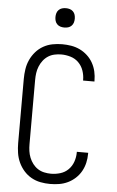

<svg xmlns="http://www.w3.org/2000/svg" viewBox="-62 -979 624 1028"><g transform="rotate(5 250.0 -464.5)"><path d="M247 8Q221 8 195 3Q169 -2 146 -15Q123 -28 105.5 -48Q88 -68 77 -92Q66 -116 62 -142.5Q58 -169 58 -195V-540Q58 -566 62 -592.5Q66 -619 77 -643Q88 -667 105.5 -687Q123 -707 146 -720Q169 -733 195 -738Q221 -743 247 -743Q272 -743 296 -739Q320 -735 342 -724.5Q364 -714 382.5 -697Q401 -680 413 -658.5Q425 -637 430.5 -613Q436 -589 436 -564V-559H375V-563Q375 -588 366.5 -612.5Q358 -637 340 -655Q322 -673 297 -680.5Q272 -688 247 -688Q229 -688 210.5 -684Q192 -680 176.5 -670Q161 -660 149.5 -645Q138 -630 131 -612.5Q124 -595 121.5 -577Q119 -559 119 -540V-195Q119 -176 121.5 -158Q124 -140 131 -122.5Q138 -105 149.5 -90Q161 -75 176.5 -65Q192 -55 210.5 -51Q229 -47 247 -47Q272 -47 297 -54.5Q322 -62 340 -80Q358 -98 366.5 -122.5Q375 -147 375 -172V-176H436V-171Q436 -146 430.5 -122Q425 -98 413 -76.5Q401 -55 382.5 -38Q364 -21 342 -10.5Q320 0 296 4Q272 8 247 8ZM250 -833Q239 -833 229 -836Q219 -839 211.5 -846.5Q204 -854 201 -864Q198 -874 198 -885Q198 -896 201 -906Q204 -916 211.5 -923.5Q219 -931 229 -934Q239 -937 250 -937Q261 -937 271 -934Q281 -931 288.5 -923.5Q296 -916 299 -906Q302 -896 302 -885Q302 -874 299 -864Q296 -854 288.5 -846.5Q281 -839 271 -836Q261 -833 250 -833Z"/></g></svg>

Font: Iosevka Term Curly Light
Style: Regular
Weight: 300
Designer: Belleve Invis
Foundry: Belleve Invis
Version: Version 32.3.0